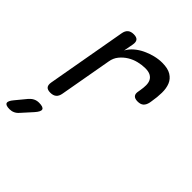

<svg xmlns="http://www.w3.org/2000/svg" viewBox="-275 -705 1090 1090"><g transform="rotate(45 269.5 -160.0)"><path d="M73 10Q50 10 41 -1Q32 -12 36 -35L121 -515Q125 -538 138 -549Q151 -560 174 -560Q197 -560 206 -549Q215 -538 211 -515L200 -456Q213 -480 235 -499Q257 -518 285 -531.5Q313 -545 343.5 -552.5Q374 -560 403 -560Q448 -560 474 -544Q500 -528 511 -501Q522 -474 521.5 -438Q521 -402 514 -362L512 -350Q507 -327 494.5 -316Q482 -305 459 -305Q436 -305 426.5 -316Q417 -327 422 -350L424 -362Q428 -385 428 -404.5Q428 -424 421 -438.5Q414 -453 398.5 -461.5Q383 -470 356 -470Q330 -470 301.5 -463Q273 -456 248.5 -441Q224 -426 205.5 -403.5Q187 -381 182 -350L126 -35Q122 -12 109 -1Q96 10 73 10ZM9 124Q22 109 36.5 102Q51 95 68 95Q103 95 108 109Q113 123 87 152L31 214Q20 227 6 233.5Q-8 240 -24 240Q-56 240 -60.5 226.5Q-65 213 -43 187Z"/></g></svg>

Font: Maple Mono
Style: Italic
Weight: 400
Italic angle: -10°
Monospace: yes
Designer: subframe7536
Version: Version 7.300